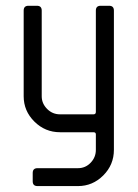

<svg xmlns="http://www.w3.org/2000/svg" viewBox="-20 -458 477 665"><path d="M374.5 -421.4V61Q374.5 112.8 337.6 149.7Q300.8 186.5 250 186.5H109.9Q93.3 186.5 93.3 169.9V141.1Q93.3 124.5 109.9 124.5H250Q275.9 124.5 293.9 105.7Q312 86.9 312 61V7.3Q312 0 303.7 0H188Q136.2 0 99.1 -36.9Q62 -73.7 62 -124.5V-421.4Q62 -438 78.6 -438H107.9Q124.5 -438 124.5 -421.4V-124.5Q124.5 -99.6 143.1 -80.8Q161.6 -62 188 -62H303.7Q312 -62 312 -70.3V-421.4Q312 -438 328.6 -438H357.9Q374.5 -438 374.5 -421.4Z"/></svg>

Font: GOSTRUS
Style: type_B
Weight: 400
Designer: Юрий и Татьяна Кривогуз
Version: Version 02.00